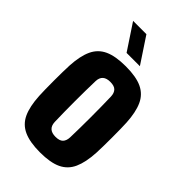

<svg xmlns="http://www.w3.org/2000/svg" viewBox="-242 -885 979 979"><g transform="rotate(45 247.5 -395.0)"><path d="M248 10Q175 10 131 -10Q87 -30 66.5 -74Q46 -118 42 -191Q41 -208 40.5 -237Q40 -266 40 -299Q40 -332 40.5 -361.5Q41 -391 42 -410Q46 -482 66.5 -526Q87 -570 130.5 -590Q174 -610 248 -610Q323 -610 366 -589.5Q409 -569 429 -525Q449 -481 453 -410Q454 -393 454.5 -364Q455 -335 455 -302Q455 -269 454.5 -239.5Q454 -210 453 -191Q449 -120 429 -75.5Q409 -31 366 -10.5Q323 10 248 10ZM248 -102Q277 -102 289.5 -115Q302 -128 303 -153Q305 -222 305 -300.5Q305 -379 303 -448Q302 -472 289.5 -485Q277 -498 248 -498Q194 -498 192 -448Q190 -379 190 -300Q190 -221 192 -153Q194 -102 248 -102ZM110 -800H206L298 -661H202Z"/></g></svg>

Font: Big Shoulders Display Black
Style: Regular
Weight: 900
Designer: Patric King
Foundry: XO Type Co
Version: Version 1.000; ttfautohint (v1.8.2)